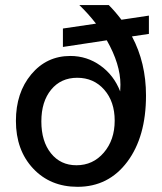

<svg xmlns="http://www.w3.org/2000/svg" viewBox="-20 -720 630 748"><path d="M225.1 -608.9 354 -627.9Q323.7 -667 289.1 -700.2H403.8Q428.7 -675.3 453.1 -643.1L560.1 -659.2V-587.9L494.1 -578.1Q548.8 -475.6 548.8 -348.1Q548.8 -187 475.8 -89.6Q402.8 7.8 282.2 7.8Q175.8 7.8 108.9 -63.7Q42 -135.3 42 -249Q42 -358.9 101.8 -430.4Q161.6 -502 253.9 -502Q318.8 -502 371.3 -464.4Q423.8 -426.8 448.2 -363.8Q449.2 -377 449.2 -390.1Q449.2 -469.7 396 -563L225.1 -537.1ZM426.8 -250Q426.8 -324.2 386 -370.6Q345.2 -417 280.8 -417Q217.3 -417 179.2 -370.6Q141.1 -324.2 141.1 -247.1Q141.1 -169.4 178.5 -122.8Q215.8 -76.2 277.8 -76.2Q342.3 -76.2 384.5 -125.5Q426.8 -174.8 426.8 -250Z"/></svg>

Font: Overused Grotesk Medium
Style: Regular
Weight: 500
Version: Version 0.002